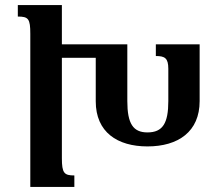

<svg xmlns="http://www.w3.org/2000/svg" viewBox="-20 -734 863 754"><path d="M223 -113V-507H356V-336C356 -215 441 -159 559 -159C680 -159 764 -217 764 -337V-560H592V-514C627 -514 641 -506 641 -464V-337C641 -250 619 -214 559 -214C503 -214 480 -248 480 -337V-560H223V-714H50V-669C92 -669 99 -660 99 -601V0H272V-45C232 -45 223 -54 223 -113Z"/></svg>

Font: Noto Serif Armenian SemiCondensed SemiBold
Style: Regular
Weight: 600
Width: 4
Designer: Monotype Design Team
Foundry: Monotype Imaging Inc.
Version: Version 2.008